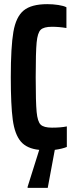

<svg xmlns="http://www.w3.org/2000/svg" viewBox="-20 -716 363 925"><path d="M302 -8Q280 1 244 6L210 189H113V184L169 6Q109 0 80 -34.5Q51 -69 41.5 -139Q32 -209 32 -344Q32 -490 44.5 -562.5Q57 -635 94 -665.5Q131 -696 208 -696Q235 -696 261 -692Q287 -688 300 -681V-581Q265 -587 230 -587Q191 -587 176 -572.5Q161 -558 156.5 -511.5Q152 -465 152 -344Q152 -223 156.5 -176.5Q161 -130 176 -115.5Q191 -101 230 -101Q274 -101 302 -107Z"/></svg>

Font: Saira ExtraCondensed
Style: Bold
Weight: 700
Width: 2
Designer: Hector Gatti with collaboration of the Omnibus-Type team
Foundry: Omnibus-Type
Version: Version 0.072; ttfautohint (v1.8)